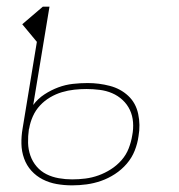

<svg xmlns="http://www.w3.org/2000/svg" viewBox="-20 -550 540 578"><path d="M197 8Q173 8 150.5 4Q128 0 108.5 -10Q89 -20 74.5 -36Q60 -52 52.5 -73Q45 -94 44.5 -117Q44 -140 48 -163L91 -424L47 -477L109 -530H129L80 -234Q94 -253 114 -266Q134 -279 155.5 -287Q177 -295 199.5 -297.5Q222 -300 244 -300Q278 -300 310.5 -291.5Q343 -283 366 -261.5Q389 -240 396 -207Q403 -174 397 -140Q394 -118 385.5 -96.5Q377 -75 361.5 -57Q346 -39 326 -26Q306 -13 284.5 -5.5Q263 2 241 5Q219 8 197 8ZM197 -10Q217 -10 237 -12.5Q257 -15 276.5 -22Q296 -29 314 -40.5Q332 -52 346 -68Q360 -84 367.5 -103.5Q375 -123 378 -142Q382 -162 380.5 -182Q379 -202 371 -219Q363 -236 349 -249Q335 -262 317.5 -269.5Q300 -277 280 -279.5Q260 -282 240 -282Q222 -282 203.5 -280Q185 -278 166.5 -272.5Q148 -267 131 -257Q114 -247 100.5 -232.5Q87 -218 79 -200Q71 -182 68 -164L67 -161Q64 -140 64.5 -120Q65 -100 71.5 -81.5Q78 -63 90.5 -48.5Q103 -34 120 -25.5Q137 -17 157 -13.5Q177 -10 197 -10Z"/></svg>

Font: Iosevka Slab Thin
Style: Italic
Weight: 100
Italic angle: -9°
Monospace: yes
Designer: Belleve Invis
Foundry: Belleve Invis
Version: Version 11.1.1; ttfautohint (v1.8.3)